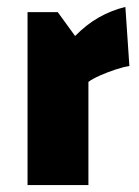

<svg xmlns="http://www.w3.org/2000/svg" viewBox="-20 -535 401 555"><path d="M146.9 -500 197.1 -430.9Q229.9 -464.3 265.7 -484.6Q301.5 -505 342.4 -515L354 -344Q337.5 -341.8 313.9 -334Q290.3 -326.2 269.2 -316.8Q248 -307.5 235.6 -298.3V0H59.6V-500Z"/></svg>

Font: Changa
Style: Regular
Weight: 400
Designer: Eduardo Rodriguez Tunni
Foundry: Eduardo Rodriguez Tunni
Version: Version 3.003